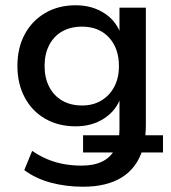

<svg xmlns="http://www.w3.org/2000/svg" viewBox="-20 -519 647 728"><path d="M295 189Q230 189 172.5 173.5Q115 158 72 126L102 53Q131 73 161.5 85.5Q192 98 224 103.5Q256 109 289 109Q336 109 367.5 93.5Q399 78 415 48L423 59H295V-6H439L428 14Q431 4 432 -7Q433 -18 433 -30V-154H439Q423 -102 376.5 -71Q330 -40 267 -40Q201 -40 151 -69Q101 -98 73.5 -150Q46 -202 46 -269Q46 -337 73.5 -388.5Q101 -440 151 -469.5Q201 -499 267 -499Q330 -499 377 -468Q424 -437 440 -383H433V-490H533V-44Q533 -26 531.5 -10.5Q530 5 528 20L520 -6H598V59H500L521 47Q499 118 442 153.5Q385 189 295 189ZM291 -119Q333 -119 364.5 -138Q396 -157 413.5 -190.5Q431 -224 431 -268Q431 -336 393 -377Q355 -418 291 -418Q248 -418 216 -400Q184 -382 166.5 -348Q149 -314 149 -269Q149 -224 166.5 -190Q184 -156 216 -137.5Q248 -119 291 -119Z"/></svg>

Font: Nunito Sans 11pt SemiBold
Style: Regular
Weight: 600
Version: Version 3.101;gftools[0.9.27]